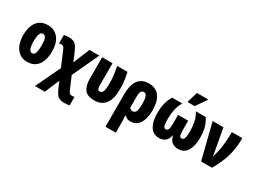

<svg xmlns="http://www.w3.org/2000/svg" viewBox="-58 -1569 3449 2601"><g transform="rotate(30 1666.5 -268.0)"><path d="M483 -278Q483 -225 471.5 -173.5Q460 -122 434 -80.5Q408 -39 364.5 -14.5Q321 10 257 10Q198 10 155.5 -14Q113 -38 85.5 -79Q58 -120 45 -171.5Q32 -223 32 -278Q32 -358 55 -422.5Q78 -487 128 -525Q178 -563 259 -563Q360 -563 421.5 -489Q483 -415 483 -278ZM196 -276Q196 -125 258 -125Q292 -125 305.5 -163.5Q319 -202 319 -278Q319 -354 305.5 -391Q292 -428 258 -428Q226 -428 211 -391Q196 -354 196 -276Z M515 240 699 -146 608 -360Q591 -401 579.5 -414.5Q568 -428 549 -428Q528 -428 509 -421V-554Q523 -558 541.5 -560.5Q560 -563 583 -563Q625 -563 654 -551.5Q683 -540 705.5 -511Q728 -482 750 -429L806 -297L910 -553H1065L872 -139L946 36Q963 77 976 91Q989 105 1012 105Q1032 105 1053 99V232Q1037 236 1017.5 238Q998 240 969 240Q922 240 892.5 225Q863 210 843.5 179.5Q824 149 804 103L766 13L670 240Z M1307 8Q1196 8 1152.5 -51.5Q1109 -111 1109 -223V-553H1271V-235Q1271 -180 1277 -157Q1283 -134 1312 -134Q1345 -134 1359 -171Q1373 -208 1373 -297Q1373 -354 1365.5 -418Q1358 -482 1344 -553H1505Q1517 -501 1523.5 -459Q1530 -417 1532.5 -379Q1535 -341 1535 -298Q1535 -144 1476.5 -68Q1418 8 1307 8Z M1618 240V-273Q1618 -357 1639 -422.5Q1660 -488 1709 -525.5Q1758 -563 1841 -563Q1903 -563 1952.5 -534Q2002 -505 2031 -441Q2060 -377 2060 -271Q2060 -196 2041.5 -132Q2023 -68 1981.5 -29Q1940 10 1871 10Q1841 10 1819 -1Q1797 -12 1782 -27H1774Q1778 11 1779 46Q1780 81 1780 107V240ZM1831 -125Q1864 -125 1880 -156.5Q1896 -188 1896 -271Q1896 -363 1880.5 -395.5Q1865 -428 1836 -428Q1809 -428 1794.5 -406Q1780 -384 1780 -321V-148Q1791 -138 1803 -131.5Q1815 -125 1831 -125Z M2319 10Q2227 10 2180.5 -65.5Q2134 -141 2134 -269Q2134 -370 2154 -439Q2174 -508 2205 -553H2362Q2325 -492 2310.5 -423Q2296 -354 2296 -277Q2296 -204 2304.5 -171Q2313 -138 2341 -138Q2367 -138 2378.5 -163Q2390 -188 2390 -257V-391H2548V-257Q2549 -208 2552 -182.5Q2555 -157 2564.5 -147.5Q2574 -138 2592 -138Q2618 -138 2630 -171Q2642 -204 2642 -274Q2642 -345 2628 -417.5Q2614 -490 2575 -553H2730Q2762 -501 2777.5 -455.5Q2793 -410 2798.5 -365Q2804 -320 2804 -269Q2804 -139 2757 -64.5Q2710 10 2618 10Q2565 10 2525 -17.5Q2485 -45 2471 -115H2467Q2451 -45 2413 -17.5Q2375 10 2319 10ZM2416 -606V-620L2463 -776H2635V-766L2525 -606Z M2976 0 2837 -553H3006L3068 -211Q3071 -194 3074.5 -176.5Q3078 -159 3079 -142H3082Q3114 -248 3126 -347Q3138 -446 3138 -553H3301Q3301 -445 3284 -353.5Q3267 -262 3232.5 -176.5Q3198 -91 3146 0Z"/></g></svg>

Font: Noto Sans ExtraCondensed Black
Style: Regular
Weight: 900
Width: 2
Designer: Monotype Design Team
Foundry: Monotype Imaging Inc.
Version: Version 2.013; ttfautohint (v1.8.4.7-5d5b)